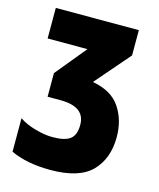

<svg xmlns="http://www.w3.org/2000/svg" viewBox="-110 -792 727 880"><g transform="rotate(15 254.0 -352.0)"><path d="M45 -714V-569H234L114 -423V-311H175Q292 -311 292 -225Q292 -177 267 -157.5Q242 -138 183 -138Q146 -138 100 -151Q54 -164 24 -185V-26Q101 10 212 10Q349 10 408.5 -51Q468 -112 468 -214Q468 -295 428 -354.5Q388 -414 297 -430L439 -594V-714Z"/></g></svg>

Font: Noto Sans Display Condensed Black
Style: Regular
Weight: 900
Width: 3
Designer: Monotype Design team
Foundry: Monotype Imaging Inc.
Version: 1.000